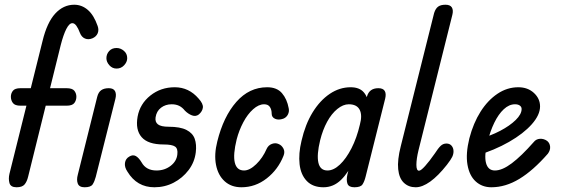

<svg xmlns="http://www.w3.org/2000/svg" viewBox="-20 -792 2393 812"><path d="M67 -345Q43 -345 34.5 -356.5Q26 -368 26 -383Q26 -397 34.5 -408Q43 -419 67 -419H261Q286 -419 294.5 -408Q303 -397 303 -383Q303 -368 294.5 -356.5Q286 -345 261 -345ZM50 0Q25 0 20 -18Q15 -36 20 -57L160 -619Q179 -697 213.5 -734.5Q248 -772 294 -772Q326 -772 351.5 -750Q377 -728 393 -682Q399 -665 393 -651Q387 -637 371 -630Q354 -623 339.5 -629Q325 -635 318 -653Q311 -672 303 -683Q295 -694 286 -694Q273 -694 260.5 -669.5Q248 -645 237 -602L99 -45Q94 -24 84 -12Q74 0 50 0Z M338 0Q315 0 309 -15.5Q303 -31 309 -53L391 -382Q396 -402 408 -410.5Q420 -419 440 -419Q460 -419 466.5 -406.5Q473 -394 468 -374L385 -44Q380 -25 372 -12.5Q364 0 338 0ZM473 -502Q455 -502 442.5 -516Q430 -530 430 -546Q430 -563 441.5 -576Q453 -589 473 -589Q490 -589 504 -577Q518 -565 518 -546Q518 -530 505 -516Q492 -502 473 -502Z M633 0Q559 0 519 -66Q506 -85 508.5 -103Q511 -121 527 -130Q542 -139 554.5 -132Q567 -125 579 -105Q598 -71 642 -71Q676 -71 701.5 -90.5Q727 -110 730 -139Q733 -163 720.5 -172Q708 -181 672 -181Q606 -181 579 -212Q552 -243 562 -299Q572 -353 616 -388Q660 -423 719 -423Q779 -423 820 -375Q840 -353 838 -337Q836 -321 821 -308Q808 -298 792 -304Q776 -310 762 -324Q751 -338 737.5 -344.5Q724 -351 706 -351Q680 -351 661 -336.5Q642 -322 638 -296Q635 -276 648 -266Q661 -256 693 -256Q742 -256 768.5 -242.5Q795 -229 803.5 -205Q812 -181 808 -148Q803 -106 777.5 -72.5Q752 -39 714.5 -19.5Q677 0 633 0Z M1001 0Q958 0 930 -25.5Q902 -51 893.5 -95Q885 -139 899 -194Q925 -299 979.5 -361Q1034 -423 1110 -423Q1151 -423 1172.5 -398Q1194 -373 1201 -334Q1204 -320 1197.5 -307.5Q1191 -295 1178 -290Q1158 -283 1143.5 -289.5Q1129 -296 1129 -311Q1129 -328 1121.5 -339.5Q1114 -351 1097 -351Q1074 -351 1050.5 -330Q1027 -309 1009 -275Q991 -241 981 -203Q965 -138 973 -104.5Q981 -71 1012 -71Q1036 -71 1063.5 -97.5Q1091 -124 1108 -163Q1115 -178 1130 -183.5Q1145 -189 1158 -183Q1171 -178 1178.5 -164Q1186 -150 1179 -133Q1156 -75 1108 -37.5Q1060 0 1001 0Z M1348 0Q1303 0 1277.5 -26.5Q1252 -53 1247 -97.5Q1242 -142 1255 -196Q1271 -266 1302 -316.5Q1333 -367 1374.5 -395Q1416 -423 1463 -423Q1501 -423 1519.5 -400.5Q1538 -378 1540 -339.5Q1542 -301 1528 -252Q1506 -175 1480 -118.5Q1454 -62 1422 -31Q1390 0 1348 0ZM1365 -71Q1391 -71 1417.5 -96Q1444 -121 1466.5 -165Q1489 -209 1502 -265Q1513 -305 1501 -328Q1489 -351 1455 -351Q1431 -351 1406.5 -331Q1382 -311 1363.5 -277Q1345 -243 1334 -199Q1319 -137 1326.5 -104Q1334 -71 1365 -71ZM1479 0Q1455 0 1449.5 -15Q1444 -30 1449 -53L1532 -384Q1542 -419 1580 -419Q1600 -419 1607 -407.5Q1614 -396 1609 -375L1526 -44Q1521 -24 1513 -12Q1505 0 1479 0Z M1738 0Q1708 0 1688 -19Q1668 -38 1664 -76.5Q1660 -115 1675 -174L1816 -737Q1822 -756 1833 -764Q1844 -772 1864 -772Q1884 -772 1891 -760.5Q1898 -749 1893 -729L1750 -157Q1741 -120 1741 -95Q1741 -70 1752 -70Q1760 -70 1778 -90Q1796 -110 1819 -143Q1833 -165 1843.5 -175Q1854 -185 1868 -185Q1882 -185 1890 -175.5Q1898 -166 1898 -152Q1898 -140 1892.5 -128.5Q1887 -117 1870 -95Q1833 -48 1799.5 -24Q1766 0 1738 0Z M2058 0Q2019 0 1992 -24.5Q1965 -49 1957 -95.5Q1949 -142 1965 -207Q1982 -272 2012.5 -320Q2043 -368 2084 -395.5Q2125 -423 2172 -423Q2212 -423 2238 -399Q2264 -375 2264 -342Q2264 -306 2229 -266.5Q2194 -227 2133 -192Q2072 -157 1993 -133L2005 -204Q2054 -217 2095 -238.5Q2136 -260 2161 -284.5Q2186 -309 2186 -331Q2186 -340 2178.5 -345.5Q2171 -351 2158 -351Q2133 -351 2110.5 -330Q2088 -309 2070.5 -273Q2053 -237 2042 -192Q2027 -134 2035.5 -102.5Q2044 -71 2073 -71Q2104 -71 2144.5 -101.5Q2185 -132 2237 -191Q2247 -204 2263.5 -205Q2280 -206 2294 -196Q2305 -187 2306.5 -172Q2308 -157 2297 -142Q2235 -71 2176.5 -35.5Q2118 0 2058 0Z"/></svg>

Font: Edu TAS Beginner Medium
Style: Regular
Weight: 500
Version: Version 1.003